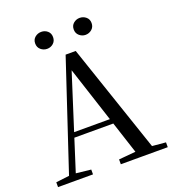

<svg xmlns="http://www.w3.org/2000/svg" viewBox="-161 -1039 1047 1161"><g transform="rotate(-20 363.0 -458.5)"><path d="M237 -808Q214 -808 196.5 -823Q179 -838 179 -863Q179 -888 196.5 -902.5Q214 -917 237 -917Q260 -917 277 -902.5Q294 -888 294 -863Q294 -838 277 -823Q260 -808 237 -808ZM484 -808Q462 -808 444.5 -823Q427 -838 427 -863Q427 -888 444.5 -902.5Q462 -917 484 -917Q507 -917 524.5 -902.5Q542 -888 542 -863Q542 -838 524.5 -823Q507 -808 484 -808ZM12 0V-31L111 -43H129L237 -31V0ZM84 0 329 -737H394L644 0H538L320 -669H341L337 -655L128 0ZM193 -247 197 -279H505L510 -247ZM416 0V-31L550 -43H586L718 -31V0Z"/></g></svg>

Font: Noto Serif JP ExtraLight Medium
Style: Regular
Weight: 500
Version: Version 2.003-H1;hotconv 1.1.1;makeotfexe 2.6.0